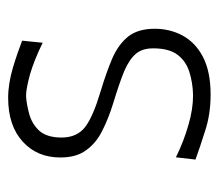

<svg xmlns="http://www.w3.org/2000/svg" viewBox="-54 -494 557 490"><g transform="rotate(-90 225.0 -248.5)"><path d="M229 10C268.6 10 300.5 3.3 325.2 -9.5C350 -22.4 368.1 -40 380 -61.9C391.4 -83.3 397.1 -107.1 397.1 -132.4C397.1 -161 390.5 -183.8 377.1 -200.5C363.8 -217.1 345.2 -230.5 321.4 -241C297.6 -251 270 -261 238.1 -270.5C195.2 -283.3 164.8 -296.2 146.7 -310C128.6 -323.8 119.5 -343.8 119.5 -370.5C119.5 -396.2 125.7 -415.2 137.6 -428.1C149.5 -440.5 164.3 -449 181 -453.3C197.6 -457.6 212.4 -460.5 226.2 -461C238.1 -461 256.2 -457.6 280.5 -451C304.8 -443.8 331.4 -433.3 361.4 -418.6L366.7 -471C348.1 -478.1 325.7 -486.2 298.6 -494.3C271.4 -502.4 245.2 -506.7 221 -506.7C173.3 -506.7 136.2 -494.3 109 -469.5C81.9 -444.8 68.6 -412.9 68.6 -373.3C68.6 -346.2 74.8 -323.8 87.6 -307.1C100 -290 116.7 -276.2 137.6 -266.2C158.1 -255.7 181 -246.7 205.7 -239C241.4 -228.1 269.5 -218.6 290 -210C310.5 -201 324.8 -191 333.8 -180C342.9 -169 347.1 -154.3 347.1 -136.7C347.1 -110 341.9 -89.5 331 -74.8C320 -60 305.2 -50 287.1 -44.3C269 -38.6 249 -35.2 227.6 -34.8C203.8 -34.8 178.6 -38.6 151.4 -46.7C124.3 -54.3 97.1 -64.8 69 -78.6L63.3 -28.6C82.9 -21.4 107.1 -13.3 135.7 -4.3C163.8 5.2 195.2 10 229 10Z"/></g></svg>

Font: Pinar Light
Style: Regular
Weight: 300
Designer: Amin Abedi
Version: Version 2.00;September 9, 2021;FontCreator 13.0.0.2683 64-bi